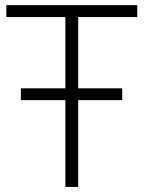

<svg xmlns="http://www.w3.org/2000/svg" viewBox="-20 -734 564 754"><path d="M287.1 -387.2H460V-340.8H287.1V0H236.8V-340.8H62V-387.2H236.8V-667H4.9V-713.9H519V-667H287.1Z"/></svg>

Font: OpenSans-Light
Style: Regular
Weight: 300
Foundry: Ascender Corporation
Version: Version 1.10